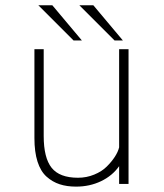

<svg xmlns="http://www.w3.org/2000/svg" viewBox="-20 -684 610 714"><path d="M437 -533.5H406L275 -664.5H327ZM284.5 -533.5H253.5L122.5 -664.5H174.5ZM263 10Q228.5 10 201.8 1.2Q175 -7.5 153 -27.2Q131 -47 119.5 -83Q108 -119 108 -170.5V-501H142.5V-178.5Q142.5 -97 172 -60Q201.5 -23 270 -23Q302 -23 330.5 -34.8Q359 -46.5 377.2 -64.8Q395.5 -83 407.2 -101.2Q419 -119.5 423 -136V-501H458V0H423V-66Q398 -30.5 355.8 -10.2Q313.5 10 263 10Z"/></svg>

Font: League Mono Narrow Thin
Style: Regular
Weight: 100
Width: 3
Designer: Tyler Finck
Foundry: The League of Moveable Type / Tyler Finck
Version: Version 2.210